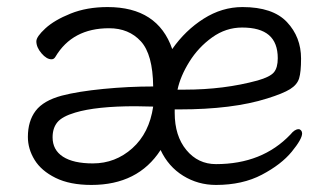

<svg xmlns="http://www.w3.org/2000/svg" viewBox="-20 -506 928 544"><path d="M364 -205Q253 -205 193 -187Q156 -176 142.5 -159.5Q129 -143 129 -117Q129 -81 158.5 -62Q188 -43 243 -43Q307 -43 355 -86Q403 -129 414 -204ZM710 -278Q745 -288 756 -301Q767 -314 767 -341Q767 -385 742 -406.5Q717 -428 666 -428Q620 -428 581 -400Q542 -372 516.5 -331Q491 -290 483 -252H503Q615 -252 710 -278ZM155 -235Q201 -247 272.5 -254Q344 -261 414 -261Q413 -352 379 -389Q345 -426 289 -426Q185 -426 137 -345Q133 -338 126 -338Q112 -338 97.5 -355Q83 -372 83 -389Q83 -402 108.5 -425.5Q134 -449 180 -467.5Q226 -486 285 -486Q427 -486 468 -367Q505 -420 557 -453Q609 -486 667 -486Q753 -486 793 -443.5Q833 -401 833 -340Q833 -302 827.5 -284Q822 -266 802 -253.5Q782 -241 737 -227Q639 -196 488 -196H475V-186Q475 -121 508 -81Q541 -41 592 -41Q723 -41 803 -125Q815 -140 826 -140Q830 -140 833 -136.5Q836 -133 836 -128Q836 -112 806.5 -76Q777 -40 722 -11Q667 18 592 18Q541 18 499 -8Q457 -34 435 -81Q371 18 239 18Q178 18 137.5 -2Q97 -22 78 -53Q59 -84 59 -118Q59 -163 81 -192Q103 -221 155 -235Z"/></svg>

Font: Fusion Kai T
Style: Regular
Weight: 400
Designer: Fontworks Inc.
Version: Version 24.134;May 13, 2024